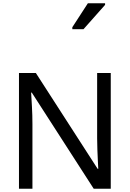

<svg xmlns="http://www.w3.org/2000/svg" viewBox="-20 -1164 800 1184"><path d="M663 0H558L176 -593H172Q174 -558 177 -506Q180 -454 180 -399V0H97V-714H201L582 -123H586Q585 -139 583.5 -171Q582 -203 580.5 -241Q579 -279 579 -311V-714H663ZM426 -984V-996L522 -1144H628V-1134L495 -984Z"/></svg>

Font: Noto Sans Tifinagh SIL
Style: Regular
Weight: 400
Designer: JamraPatel
Foundry: JamraPatel LLC
Version: Version 2.006; ttfautohint (v1.8.4.7-5d5b)